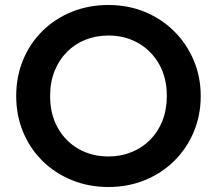

<svg xmlns="http://www.w3.org/2000/svg" viewBox="-20 -735 870 770"><path d="M415 15Q335.5 15 267.8 -12.8Q200 -40.5 150 -90Q100 -139.5 72.5 -206Q45 -272.5 45 -350Q45 -428 72.5 -494.5Q100 -561 150 -610.5Q200 -660 267.8 -687.5Q335.5 -715 415 -715Q494 -715 561.5 -687Q629 -659 679 -609Q729 -559 757 -492.8Q785 -426.5 785 -350Q785 -272.5 757 -206Q729 -139.5 679 -90Q629 -40.5 561.5 -12.8Q494 15 415 15ZM415 -107.5Q464.5 -107.5 507.2 -124.8Q550 -142 581.8 -173.8Q613.5 -205.5 631.2 -250.2Q649 -295 649 -350Q649 -423.5 618 -478Q587 -532.5 534 -562.5Q481 -592.5 415 -592.5Q365 -592.5 322.5 -575.5Q280 -558.5 248.2 -526.5Q216.5 -494.5 198.8 -450Q181 -405.5 181 -350Q181 -276.5 211.8 -222Q242.5 -167.5 295.5 -137.5Q348.5 -107.5 415 -107.5Z"/></svg>

Font: Geologica Cursive Medium
Style: Regular
Weight: 500
Designer: Sindre Bremnes, Frode Helland
Foundry: Monokrom Skriftforlag AS
Version: Version 1.010;gftools[0.9.28]